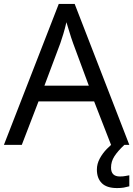

<svg xmlns="http://www.w3.org/2000/svg" viewBox="-20 -737 679 977"><path d="M545 0 459 -221H176L91 0H0L279 -717H360L638 0ZM352 -517Q349 -525 342 -546Q335 -567 328.5 -589.5Q322 -612 318 -624Q311 -593 302 -563.5Q293 -534 287 -517L206 -301H432ZM545 116Q545 161 590 161Q607 161 618.5 158.5Q630 156 638 155V211Q624 215 610 217.5Q596 220 576 220Q523 220 498 195Q473 170 473 126Q473 97 487.5 70Q502 43 523.5 21Q545 -1 565 -15L613 0Q579 32 562 58.5Q545 85 545 116Z"/></svg>

Font: Noto Sans Shavian
Style: Regular
Weight: 400
Designer: Monotype Design Team
Foundry: Monotype Imaging Inc.
Version: Version 2.001; ttfautohint (v1.8.4.7-5d5b)